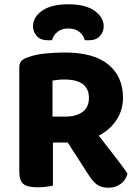

<svg xmlns="http://www.w3.org/2000/svg" viewBox="-20 -867 645 896"><path d="M554 -411Q554 -353 523.5 -307Q493 -261 441 -234Q482 -180 519.5 -132.5Q557 -85 575 -56Q566 -24 541.5 -7.5Q517 9 488 9Q450 9 430 -7.5Q410 -24 392 -53L296 -202H227V-1Q216 2 196 4.5Q176 7 154 7Q107 7 88.5 -9Q70 -25 70 -67V-552Q70 -572 80.5 -583Q91 -594 111 -600Q143 -612 188 -617Q233 -622 282 -622Q418 -622 486 -565.5Q554 -509 554 -411ZM287 -323Q335 -323 365 -344.5Q395 -366 395 -410Q395 -496 280 -496Q264 -496 251 -494.5Q238 -493 225 -491V-323ZM299 -734Q268 -734 248.5 -718.5Q229 -703 223 -680Q218 -679 214 -679Q210 -679 205 -679Q169 -679 151.5 -699Q134 -719 134 -744Q134 -787 176.5 -817Q219 -847 299 -847Q379 -847 421.5 -816.5Q464 -786 464 -744Q464 -719 446.5 -699Q429 -679 393 -679Q388 -679 384 -679Q380 -679 375 -680Q370 -703 350 -718.5Q330 -734 299 -734Z"/></svg>

Font: Baloo Tammudu 2
Style: Bold
Weight: 700
Designer: Maithili Shingre, Omkar Shende and Ek Type
Foundry: Ek Type
Version: Version 1.640;hotconv 1.0.111;makeotfexe 2.5.65597; ttfautoh